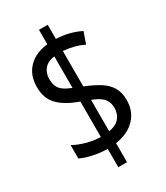

<svg xmlns="http://www.w3.org/2000/svg" viewBox="-201 -846 857 990"><g transform="rotate(-30 227.0 -351.0)"><path d="M201 -51Q155 -52 114.5 -61Q74 -70 45 -84V-164Q74 -147 116 -135Q158 -123 201 -122V-333Q159 -348 129.5 -365.5Q100 -383 81 -403.5Q62 -424 53 -450Q44 -476 44 -510Q44 -581 87 -624Q130 -667 201 -674V-760H253V-676Q294 -674 329.5 -665Q365 -656 397 -640L373 -572Q346 -586 316.5 -593.5Q287 -601 253 -604V-393Q306 -372 341 -349.5Q376 -327 394 -296.5Q412 -266 412 -221Q412 -155 370.5 -111Q329 -67 253 -55V58H201ZM253 -126Q296 -133 316.5 -157.5Q337 -182 337 -216Q337 -240 328.5 -257.5Q320 -275 302 -288Q284 -301 253 -313ZM201 -602Q161 -597 140.5 -573Q120 -549 120 -514Q120 -488 127.5 -470Q135 -452 153 -439Q171 -426 201 -414Z"/></g></svg>

Font: Noto Sans Display Condensed
Style: Regular
Weight: 400
Width: 3
Designer: Monotype Design Team
Foundry: Monotype Imaging Inc.
Version: Version 2.003